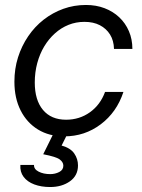

<svg xmlns="http://www.w3.org/2000/svg" viewBox="-20 -538 573 773"><path d="M239 11Q178 11 133 -16.5Q88 -44 63 -93.5Q38 -143 38 -209Q38 -261 52.5 -307Q67 -353 93.5 -392Q120 -431 156 -459Q192 -487 235 -502.5Q278 -518 326 -518Q367 -518 401 -505Q435 -492 460 -468.5Q485 -445 499 -412.5Q513 -380 513 -341H439Q438 -375 423 -399Q408 -423 382 -436.5Q356 -450 320 -450Q286 -450 256 -438Q226 -426 201 -403.5Q176 -381 158 -351Q140 -321 130 -284Q120 -247 120 -206Q120 -135 153 -95.5Q186 -56 246 -56Q300 -56 342 -86Q384 -116 403 -168H477Q450 -86 385.5 -37.5Q321 11 239 11ZM182 215Q146 215 118 204.5Q90 194 75 174Q60 154 62 126H117Q116 143 135.5 153Q155 163 182 163Q202 163 218.5 154.5Q235 146 235 129Q235 115 220.5 104Q206 93 154 83L201 -12H258L228 48Q264 58 279 80Q294 102 294 128Q294 169 261.5 192Q229 215 182 215Z"/></svg>

Font: Instrument Sans
Style: Italic
Weight: 400
Italic angle: -13°
Designer: Rodrigo Fuenzalida
Foundry: fragTYPE
Version: Version 1.000;gftools[0.9.28]